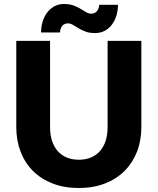

<svg xmlns="http://www.w3.org/2000/svg" viewBox="-20 -933 789 961"><path d="M61.5 0ZM374.5 -133.5Q408.5 -133.5 435.2 -144.8Q462 -156 480.5 -177Q499 -198 508.8 -228.2Q518.5 -258.5 518.5 -297V-728.5H687.5V-297Q687.5 -230 665.8 -174Q644 -118 603.5 -77.5Q563 -37 505 -14.5Q447 8 374.5 8Q301.5 8 243.5 -14.5Q185.5 -37 145 -77.5Q104.5 -118 83 -174Q61.5 -230 61.5 -297V-728.5H230.5V-297.5Q230.5 -259 240.2 -228.8Q250 -198.5 268.5 -177.2Q287 -156 313.8 -144.8Q340.5 -133.5 374.5 -133.5ZM436.5 -864.5Q447.5 -864.5 455 -868.8Q462.5 -873 467.2 -879.8Q472 -886.5 474.2 -894.2Q476.5 -902 476.5 -909H570.5Q570.5 -881.5 563 -856Q555.5 -830.5 541 -810.8Q526.5 -791 505 -779.2Q483.5 -767.5 455.5 -767.5Q427.5 -767.5 407.8 -775Q388 -782.5 372.8 -791.8Q357.5 -801 345 -808.5Q332.5 -816 319.5 -816Q308.5 -816 301 -811.5Q293.5 -807 289 -800.2Q284.5 -793.5 282.5 -785.5Q280.5 -777.5 280.5 -770.5H185.5Q185.5 -798 193 -823.5Q200.5 -849 215.2 -869Q230 -889 251.2 -901Q272.5 -913 300.5 -913Q328.5 -913 348.5 -905.5Q368.5 -898 383.5 -888.8Q398.5 -879.5 411 -872Q423.5 -864.5 436.5 -864.5Z"/></svg>

Font: Lato Black
Style: Regular
Weight: 900
Designer: Lukasz Dziedzic
Foundry: tyPoland Lukasz Dziedzic
Version: Version 2.007; 2014-02-27